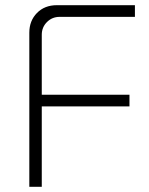

<svg xmlns="http://www.w3.org/2000/svg" viewBox="-20 -720 575 740"><path d="M93 0V-594Q93 -640 122.5 -670Q152 -700 199 -700H500V-655H210Q181 -655 161 -635Q141 -615 141 -586V0ZM118 -310V-355H479V-310Z"/></svg>

Font: SUSE Thin ExtraLight
Style: Regular
Weight: 250
Version: Version 1.000